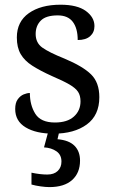

<svg xmlns="http://www.w3.org/2000/svg" viewBox="-20 -552 480 807"><path d="M205.1 9.8Q131.8 9.8 87.9 -16.6Q43.9 -43 43.9 -93.8Q43.9 -120.1 54.7 -134.8Q65.4 -149.4 79.6 -155.3Q93.8 -161.1 105.5 -161.1Q105.5 -110.4 128.4 -73.7Q151.4 -37.1 210.9 -37.1Q262.7 -37.1 290.5 -62Q318.4 -86.9 318.4 -126Q318.4 -150.4 308.1 -166Q297.9 -181.6 272 -196.8Q246.1 -211.9 198.2 -232.4Q148.4 -254.9 115.7 -275.9Q83 -296.9 66.9 -324.7Q50.8 -352.5 50.8 -394.5Q50.8 -460.9 101.1 -496.6Q151.4 -532.2 234.4 -532.2Q304.7 -532.2 340.8 -505.9Q377 -479.5 377 -442.4Q377 -416 358.9 -399.9Q340.8 -383.8 306.6 -383.8Q306.6 -432.6 286.1 -460Q265.6 -487.3 222.7 -487.3Q172.9 -487.3 151.4 -465.3Q129.9 -443.4 129.9 -409.2Q129.9 -372.1 157.7 -352.1Q185.5 -332 251 -305.7Q328.1 -273.4 362.8 -239.3Q397.5 -205.1 397.5 -143.6Q397.5 -67.4 344.7 -28.8Q292 9.8 205.1 9.8ZM187.5 234.4Q171.9 234.4 150.9 231.4Q129.9 228.5 112.3 223.6V173.8Q149.4 181.6 178.7 181.6Q207 181.6 222.7 166.5Q238.3 151.4 238.3 127Q238.3 98.6 217.3 84Q196.3 69.3 165 67.4L185.5 -8.8H231.4L221.7 33.2Q269.5 37.1 293 60.5Q316.4 84 316.4 123Q316.4 174.8 283.2 204.6Q250 234.4 187.5 234.4Z"/></svg>

Font: Noto Serif Todhri
Style: Regular
Weight: 400
Designer: Mikhail Merkuryev
Version: Version 1.000; ttfautohint (v1.8.4.7-5d5b)